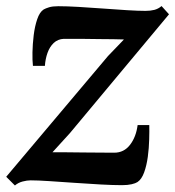

<svg xmlns="http://www.w3.org/2000/svg" viewBox="-27 -586 564 618"><path d="M372 -459Q358.5 -459.5 337.8 -459.8Q317 -460 293 -460.2Q269 -460.5 246.2 -460.8Q223.5 -461 205.2 -461Q187 -461 178 -461Q159 -460 146 -447.8Q133 -435.5 126 -416Q119 -396.5 117.5 -374H79Q77 -391 77.5 -417.5Q78 -444 81.5 -472.8Q85 -501.5 92.8 -524.2Q100.5 -547 113.5 -555.5Q119.5 -559 130.8 -562.5Q142 -566 160.5 -566Q187.5 -566 225.8 -563.8Q264 -561.5 305 -558.5Q346 -555.5 382.2 -553.2Q418.5 -551 441.5 -551Q457 -551 469.8 -554.2Q482.5 -557.5 493 -566.5L517 -540L198 -157.5L142 -96Q162 -96 188.2 -95.8Q214.5 -95.5 242.5 -95.2Q270.5 -95 296 -94.8Q321.5 -94.5 340.5 -94.5Q372 -94.5 391.5 -119.8Q411 -145 416 -183.5H453.5Q454 -164.5 453.2 -137Q452.5 -109.5 448.8 -81.5Q445 -53.5 437 -31.2Q429 -9 415.5 0Q409.5 4 396.8 7Q384 10 365.5 10Q337.5 10 297 7.8Q256.5 5.5 213 2.5Q169.5 -0.5 132 -3Q94.5 -5.5 71.5 -5.5Q60 -5.5 45.8 -1.8Q31.5 2 21 11L-7 -17L320.5 -405.5Z"/></svg>

Font: Merriweather SemiBold
Style: Italic
Weight: 600
Italic angle: -7.8°
Version: Version 2.101